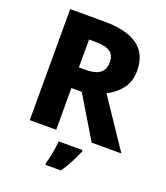

<svg xmlns="http://www.w3.org/2000/svg" viewBox="-165 -827 1003 1160"><g transform="rotate(20 336.5 -246.5)"><path d="M84 -713.9V0H253.9V-268.1H320.8L481.9 0H672.9L463.9 -311C500.5 -329.1 531.2 -353.5 555.7 -385.3C579.6 -416.5 591.8 -455.1 591.8 -501C591.8 -643.1 496.1 -713.9 304.2 -713.9ZM296.9 -580.1C382.3 -580.1 418.9 -552.2 418.9 -495.1C418.9 -429.2 378.4 -400.9 296.9 -400.9H253.9V-580.1ZM445.8 61H292C290.5 81.5 287.6 106 282.2 134.3C276.9 162.6 271 187 265.1 208V221.2H365.2C400.9 168 424.8 120.1 445.8 70.8Z"/></g></svg>

Font: Noto Reveo Sans
Style: Regular
Weight: 800
Designer: Monotype Design Team
Foundry: Monotype Imaging Inc.
Version: Version 2.007